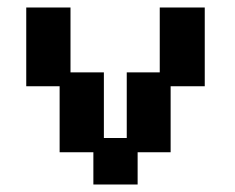

<svg xmlns="http://www.w3.org/2000/svg" viewBox="-20 -481 627 512"><path d="M229 11V-75H139V-251H50V-461H168V-288H257V-113H318V-288H406V-461H526V-251H435V-75H347V11Z"/></svg>

Font: Pixelify Sans SemiBold
Style: Regular
Weight: 600
Designer: Stefie Justprince
Foundry: Typecalism Foundryline
Version: Version 1.000